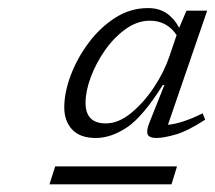

<svg xmlns="http://www.w3.org/2000/svg" viewBox="-20 -734 546 487"><path d="M358 -420.5 397 -518.5H393Q343 -438.5 302.5 -411.2Q262 -384 223 -384Q183 -384 163 -405.5Q143 -427 143 -461.5Q143 -499 159.2 -542.5Q175.5 -586 204.5 -625Q233.5 -664 272 -688.8Q310.5 -713.5 355.5 -713.5Q383.5 -713.5 402.8 -700.2Q422 -687 434.5 -663.5L453 -707H505.5L406 -417.5Q423 -419 444.2 -425.8Q465.5 -432.5 494 -446.5L500.5 -430.5Q456 -401.5 425.5 -392.8Q395 -384 376.5 -384Q359.5 -384 355 -392.2Q350.5 -400.5 358 -420.5ZM197 -473Q197 -421 248.5 -421Q280.5 -421 312.8 -447.5Q345 -474 370.8 -513Q396.5 -552 409.5 -590.5L428 -645Q403.5 -681.5 360 -681.5Q328.5 -681.5 299 -660.5Q269.5 -639.5 246.5 -606.8Q223.5 -574 210.2 -538.2Q197 -502.5 197 -473ZM105.5 -266.5 120 -312H429L415 -266.5Z"/></svg>

Font: Newsreader Caption Light
Style: Italic
Weight: 300
Italic angle: -17°
Designer: Hugues Gentile
Foundry: Production Type
Version: Version 1.001